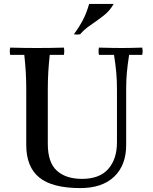

<svg xmlns="http://www.w3.org/2000/svg" viewBox="-20 -945 779 980"><path d="M390 15Q247 15 180.5 -39Q114 -93 114 -205V-490Q114 -535 111.5 -577.5Q109 -620 104 -665H32Q28 -684 32 -702Q67 -701 101 -700.5Q135 -700 169 -700Q204 -700 238 -700.5Q272 -701 306 -702Q310 -684 306 -665H234Q229 -620 226.5 -577.5Q224 -535 224 -490V-210Q224 -116 270 -74Q316 -32 399 -32Q488 -32 532.5 -82.5Q577 -133 577 -219V-490Q577 -535 573.5 -574Q570 -613 562 -665H485Q481 -684 485 -702Q520 -701 551.5 -700.5Q583 -700 602 -700Q619 -700 645.5 -700.5Q672 -701 706 -702Q710 -684 706 -665H639Q631 -613 627.5 -574Q624 -535 624 -490V-205Q624 -102 563 -43.5Q502 15 390 15ZM560 -925Q541 -890 508 -864.5Q475 -839 442.5 -817Q410 -795 389 -770Q373 -767 357 -770Q385 -808 403.5 -843.5Q422 -879 435 -925Z"/></svg>

Font: Poltawski Nowy
Style: Regular
Weight: 400
Designer: Adam Pótawski, Mateusz Machalski, Borys Kosmynka, Ania Wieluska
Foundry: Capitalics.wtf
Version: Version 1.001;gftools[0.9.25]